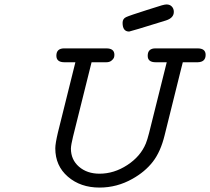

<svg xmlns="http://www.w3.org/2000/svg" viewBox="-20 -827 939 858"><path d="M227.1 -164.1Q227.1 -185.1 238.8 -234.9L316.9 -548.8H268.1Q231.9 -548.8 231.9 -578.1Q231.9 -611.3 268.1 -610.8H455.1Q491.2 -610.8 491.2 -582Q491.2 -575.2 489 -569.1Q486.8 -563 478 -555.9Q469.2 -548.8 455.1 -548.8H389.2Q387.2 -539.1 306.2 -215.8Q297.4 -179.7 296.9 -163.1Q296.9 -113.3 333 -82Q369.1 -50.8 424.8 -50.8Q489.7 -50.8 548.8 -89.4Q607.9 -127.9 631.8 -186Q638.7 -203.1 646 -231.9L725.1 -548.8H675.8Q639.6 -548.8 640.1 -578.1Q640.1 -611.3 675.8 -610.8H862.8Q898.9 -610.8 898.9 -582Q898.9 -549.8 863.8 -548.8H796.9L788.1 -514.2L715.8 -223.1Q697.8 -148.9 662.8 -104Q627.9 -59.1 571.8 -27.8Q502.9 11.2 424.8 11.2Q339.8 11.2 283.4 -37.4Q227.1 -85.9 227.1 -164.1ZM527.8 -725.1Q527.8 -743.2 543.5 -750.5Q559.1 -757.8 636.2 -782.2Q677.2 -795.4 703.1 -803.2Q717.3 -807.1 724.1 -807.1Q739.3 -807.1 748 -797.6Q756.8 -788.1 756.8 -773.9Q756.8 -747.1 722.2 -735.8Q562 -686 557.1 -686Q527.8 -686 527.8 -725.1Z"/></svg>

Font: CMU Typewriter Text Variable Width
Style: Italic
Weight: 500
Italic angle: -14.04°
Version: Version 0.7.0